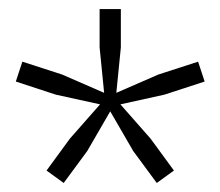

<svg xmlns="http://www.w3.org/2000/svg" viewBox="-20 -828 488 425"><path d="M246.5 -597 313 -521.5 365 -450.5 327 -423 275 -493.5 224 -581.5 173 -493.5 121 -423 83 -450.5 135 -521.5 201.5 -597 103.5 -618.5 15 -647.5 29.5 -691.5 117.5 -663 210.5 -622.5 200.5 -723V-808H247.5V-723L237.5 -622.5L330.5 -663L418.5 -691.5L433 -647.5L344 -618.5Z"/></svg>

Font: Encode Sans Lt
Style: Regular
Weight: 300
Designer: Multiple Designers
Foundry: Impallari Type
Version: Version 3.002; ttfautohint (v1.8.3) -l 8 -r 50 -G 200 -x 14 